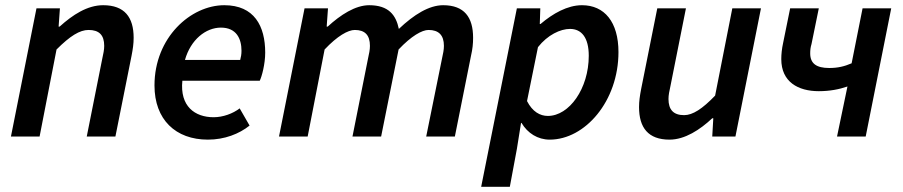

<svg xmlns="http://www.w3.org/2000/svg" viewBox="-20 -524 3465 737"><path d="M22 0H132L197 -334C249 -386 286 -409 320 -409C361 -409 380 -389 380 -348C380 -333 377 -319 372 -296L313 0H423L485 -310C490 -336 493 -356 493 -379C493 -458 458 -504 376 -504C315 -504 259 -467 209 -422H205L210 -492H120Z M778 12C842 12 898 -10 938 -42L900 -108C874 -88 836 -74 800 -74C728 -74 670 -116 680 -214H977C985 -230 998 -278 998 -322C998 -424 956 -504 841 -504C712 -504 573 -380 573 -196C573 -65 654 12 778 12ZM690 -294C712 -372 770 -418 828 -418C887 -418 907 -376 907 -329C907 -316 905 -305 902 -294Z M1051 0H1161L1226 -334C1275 -386 1316 -409 1342 -409C1381 -409 1400 -389 1400 -348C1400 -333 1397 -319 1392 -296L1333 0H1443L1510 -334C1559 -386 1600 -409 1625 -409C1664 -409 1684 -389 1684 -348C1684 -333 1681 -319 1676 -296L1616 0H1726L1788 -310C1794 -336 1796 -356 1796 -379C1796 -458 1762 -504 1681 -504C1627 -504 1569 -468 1511 -413C1500 -466 1472 -504 1397 -504C1344 -504 1287 -467 1238 -422H1234L1239 -492H1149Z M1827 193H1937L1964 48L1980 -52H1982C2005 -13 2044 12 2090 12C2226 12 2354 -136 2354 -324C2354 -440 2300 -504 2214 -504C2158 -504 2102 -472 2055 -432H2052L2054 -492H1964ZM2083 -79C2053 -79 2024 -95 2003 -136L2045 -343C2082 -390 2131 -413 2168 -413C2212 -413 2240 -380 2240 -310C2240 -184 2165 -79 2083 -79Z M2550 12C2609 12 2667 -26 2714 -70H2718L2714 0H2803L2901 -492H2791L2725 -157C2676 -106 2639 -82 2606 -82C2565 -82 2546 -103 2546 -144C2546 -159 2549 -173 2554 -196L2613 -492H2503L2441 -182C2436 -156 2433 -135 2433 -113C2433 -34 2468 12 2550 12Z M3193 0H3303L3401 -492H3291L3249 -281C3221 -269 3196 -263 3163 -263C3114 -263 3090 -280 3090 -319C3090 -331 3091 -342 3095 -355L3123 -492H3013L2986 -359C2981 -336 2979 -315 2979 -297C2979 -210 3043 -174 3123 -174C3165 -174 3201 -181 3233 -192Z"/></svg>

Font: Source Sans Pro Semibold
Style: Italic
Weight: 600
Italic angle: -11°
Designer: Paul D. Hunt
Foundry: Adobe Systems Incorporated
Version: Version 3.006;hotconv 1.0.111;makeotfexe 2.5.65597